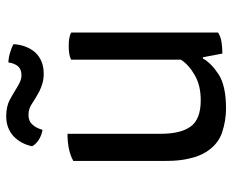

<svg xmlns="http://www.w3.org/2000/svg" viewBox="-84 -640 744 615"><g transform="rotate(-90 287.5 -333.0)"><path d="M411.1 -54.7Q414.1 -39.1 422.9 7.8Q443.4 7.8 460.9 4.9Q477.5 2 490.2 -5.9Q490.2 -163.1 490.2 -476.6Q483.4 -480.5 472.7 -482.4Q462.9 -484.4 447.3 -484.4Q431.6 -484.4 420.9 -482.4Q410.2 -480.5 403.3 -476.6Q403.3 -359.4 403.3 -125Q386.7 -99.6 354.5 -81.1Q321.3 -61.5 273.4 -61.5Q211.9 -61.5 188.5 -94.7Q166 -127 166 -188.5Q166 -288.1 166 -488.3Q138.7 -488.3 116.2 -483.4Q94.7 -478.5 79.1 -469.7Q79.1 -455.1 79.1 -426.8Q79.1 -362.3 79.1 -170.9Q79.1 -128.9 86.9 -97.7Q93.8 -66.4 107.4 -44.9Q131.8 -5.9 169.9 6.8Q208 19.5 247.1 19.5Q320.3 19.5 357.4 -4.9Q393.6 -29.3 407.2 -54.7Q408.2 -54.7 411.1 -54.7ZM453.1 -661.1Q441.4 -668 426.8 -671.9Q412.1 -676.8 394.5 -677.7Q391.6 -657.2 381.8 -646.5Q372.1 -635.7 353.5 -635.7Q343.8 -635.7 334 -639.6Q325.2 -643.6 315.4 -649.4Q296.9 -661.1 275.4 -672.9Q253.9 -684.6 221.7 -684.6Q184.6 -684.6 159.2 -662.1Q133.8 -638.7 126 -601.6Q132.8 -588.9 148.4 -579.1Q164.1 -570.3 178.7 -568.4Q184.6 -589.8 196.3 -601.6Q207 -613.3 226.6 -613.3Q247.1 -613.3 264.6 -600.6Q282.2 -588.9 302.7 -578.1Q314.5 -572.3 328.1 -568.4Q341.8 -564.5 358.4 -564.5Q400.4 -564.5 425.8 -590.8Q450.2 -618.2 453.1 -661.1Z"/></g></svg>

Font: cl
Style: Regular
Weight: 400
Designer: Mitja Miklavcic
Version: Version 1.0